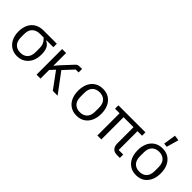

<svg xmlns="http://www.w3.org/2000/svg" viewBox="131 -1753 2738 2738"><g transform="rotate(45 1500.0 -384.0)"><path d="M440 -446V-439Q490 -416 511.5 -370.5Q533 -325 533 -252Q533 -173 503.5 -113.5Q474 -54 421.5 -21Q369 12 300 12Q231 12 178.5 -21Q126 -54 96.5 -113.5Q67 -173 67 -252Q67 -331 95.5 -390.5Q124 -450 178.5 -483Q233 -516 312 -516H578V-446ZM312 -446Q237 -446 194 -405.5Q151 -365 151 -283V-221Q151 -139 191 -98Q231 -57 300 -57Q369 -57 409 -98Q449 -139 449 -221V-283Q449 -325 442.5 -352Q436 -379 421.5 -400.5Q407 -422 382 -446Z M685 0V-516H765V-263H769L819 -322L972 -487Q987 -504 1002 -510Q1017 -516 1038 -516H1087V-446H1028L889 -296L1110 0H1013L832 -246L765 -174V0Z M1500 12Q1428 12 1375.5 -21.5Q1323 -55 1294.5 -115.5Q1266 -176 1266 -258Q1266 -340 1294.5 -400.5Q1323 -461 1375.5 -494.5Q1428 -528 1500 -528Q1573 -528 1625 -494.5Q1677 -461 1705.5 -400.5Q1734 -340 1734 -258Q1734 -176 1705.5 -115.5Q1677 -55 1625 -21.5Q1573 12 1500 12ZM1500 -57Q1567 -57 1608 -97.5Q1649 -138 1649 -221V-295Q1649 -378 1608 -418.5Q1567 -459 1500 -459Q1433 -459 1392 -418.5Q1351 -378 1351 -295V-221Q1351 -138 1392 -97.5Q1433 -57 1500 -57Z M1912 -448H1820V-516H2365V-448H2273V-68H2365V0H2307Q2249 0 2221 -33Q2193 -66 2193 -118V-448H1992V0H1912Z M2700 12Q2628 12 2575.5 -21.5Q2523 -55 2494.5 -115.5Q2466 -176 2466 -258Q2466 -340 2494.5 -400.5Q2523 -461 2575.5 -494.5Q2628 -528 2700 -528Q2773 -528 2825 -494.5Q2877 -461 2905.5 -400.5Q2934 -340 2934 -258Q2934 -176 2905.5 -115.5Q2877 -55 2825 -21.5Q2773 12 2700 12ZM2700 -57Q2767 -57 2808 -97.5Q2849 -138 2849 -221V-295Q2849 -378 2808 -418.5Q2767 -459 2700 -459Q2633 -459 2592 -418.5Q2551 -378 2551 -295V-221Q2551 -138 2592 -97.5Q2633 -57 2700 -57ZM2725 -585 2668 -592 2697 -780 2777 -769Z"/></g></svg>

Font: Lilex
Style: Regular
Weight: 400
Monospace: yes
Designer: Mike Abbink, Paul van der Laan, Pieter van Rosmalen, Mikhael Khrustik
Foundry: Mikhael Khrustik
Version: Version 2.510